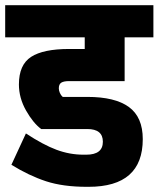

<svg xmlns="http://www.w3.org/2000/svg" viewBox="-30 -694 612 741"><path d="M197 -353Q197 -345 201 -335.5Q205 -326 212 -320H307Q414 -320 467.5 -281Q521 -242 521 -157Q521 27 312 27H305Q213 27 147.5 5.5Q82 -16 14 -58L70 -179Q137 -135 188 -116Q239 -97 292 -97H303Q367 -97 367 -147Q367 -196 307 -196H129Q98 -219 70.5 -267.5Q43 -316 43 -368Q43 -444 90 -474.5Q137 -505 237 -505H297V-550H-10V-674H562V-550H451V-381H237Q216 -381 206.5 -375Q197 -369 197 -353Z"/></svg>

Font: Biryani Black
Style: Regular
Weight: 900
Designer: Dan Reynolds and Mathieu Reguer
Foundry: Dan Reynolds and Mathieu Reguer
Version: Version 1.004; ttfautohint (v1.1) -l 5 -r 5 -G 72 -x 0 -D la